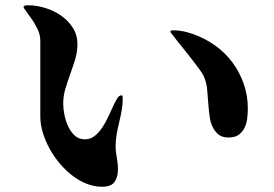

<svg xmlns="http://www.w3.org/2000/svg" viewBox="-20 -715 1040 729"><path d="M69 -690Q73 -694 77.5 -694.5Q82 -695 87 -695Q118 -695 151 -685Q184 -675 211.5 -656Q239 -637 256.5 -609.5Q274 -582 274 -548Q274 -518 265.5 -490Q257 -462 247 -434.5Q237 -407 228.5 -379Q220 -351 220 -321Q220 -303 224.5 -280Q229 -257 238.5 -236Q248 -215 263.5 -200.5Q279 -186 302 -186Q323 -186 339 -198.5Q355 -211 367.5 -229.5Q380 -248 390 -269.5Q400 -291 408.5 -309.5Q417 -328 424.5 -340.5Q432 -353 441 -353Q445 -353 445.5 -348.5Q446 -344 446 -342Q446 -319 442 -296Q438 -273 432.5 -250.5Q427 -228 423 -205.5Q419 -183 419 -160Q419 -139 424 -112.5Q429 -86 427.5 -62.5Q426 -39 413.5 -22.5Q401 -6 367 -6Q344 -6 321.5 -13Q299 -20 279 -32Q250 -49 223.5 -76Q197 -103 177 -135.5Q157 -168 145 -203.5Q133 -239 133 -273V-560Q133 -582 123.5 -602.5Q114 -623 102 -640.5Q90 -658 80 -671Q70 -684 69 -690ZM848 -193Q830 -193 818 -199Q806 -205 795 -220Q781 -240 777 -266Q773 -292 771 -320Q769 -348 766.5 -375.5Q764 -403 753 -427Q750 -434 739.5 -448.5Q729 -463 715 -481.5Q701 -500 685.5 -519Q670 -538 657 -554.5Q644 -571 635.5 -582Q627 -593 627 -594Q627 -599 631.5 -599.5Q636 -600 639 -600Q658 -600 676.5 -596Q695 -592 712 -586Q758 -570 796.5 -542.5Q835 -515 862.5 -478Q890 -441 905.5 -396.5Q921 -352 921 -303Q921 -284 918.5 -264.5Q916 -245 908 -229Q900 -213 886 -203Q872 -193 848 -193Z"/></svg>

Font: SoukouMincho
Style: Regular
Weight: 400
Designer: Dr. Ken Lunde (project architect, glyph set definition & overall production); Masataka HATTORI  (production & ideograph 
Foundry: Adobe Systems Incorporated
Version: Version 1.00